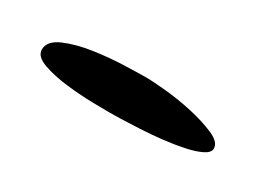

<svg xmlns="http://www.w3.org/2000/svg" viewBox="-21 -846 437 323"><g transform="rotate(30 197.0 -685.0)"><path d="M364.3 -678.7Q364.3 -670.9 352.5 -665Q340.8 -659.2 322.3 -655.3Q303.7 -651.4 281.7 -648.9Q259.8 -646.5 239.7 -645.5Q219.7 -644.5 203.6 -644Q187.5 -643.6 181.6 -643.6Q173.8 -643.6 149.4 -644Q125 -644.5 98.6 -647.5Q72.3 -650.4 51.3 -657.7Q30.3 -665 30.3 -678.7Q30.3 -695.3 52.7 -705.1Q75.2 -714.8 105 -719.2Q134.8 -723.6 164.1 -724.6Q193.4 -725.6 207 -725.6Q218.8 -725.6 244.6 -723.1Q270.5 -720.7 296.9 -714.8Q323.2 -709 343.8 -700.2Q364.3 -691.4 364.3 -678.7Z"/></g></svg>

Font: Chewy
Style: Regular
Weight: 400
Version: Version 1.001